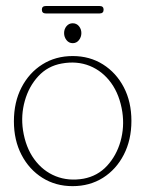

<svg xmlns="http://www.w3.org/2000/svg" viewBox="-20 -626 497 656"><path d="M228.5 -434.5Q286.5 -434.5 331.8 -406Q377 -377.5 403 -327.8Q429 -278 429 -213Q429 -148 403 -97.5Q377 -47 331.8 -18.5Q286.5 10 228 10Q170 10 124.8 -18.5Q79.5 -47 53.5 -97Q27.5 -147 27.5 -211.5Q27.5 -277 53.5 -327.2Q79.5 -377.5 124.8 -406Q170 -434.5 228.5 -434.5ZM265.5 -15.5Q313.5 -24.5 345.8 -59.5Q378 -94.5 391.8 -143.2Q405.5 -192 398 -243Q389 -302 359.8 -342.5Q330.5 -383 286.8 -400.8Q243 -418.5 191 -409Q143 -400.5 110.8 -365.5Q78.5 -330.5 64.8 -281.5Q51 -232.5 58.5 -181.5Q67.5 -122.5 97 -82Q126.5 -41.5 170.2 -24Q214 -6.5 265.5 -15.5ZM228.5 -478.5Q215.5 -478.5 207.2 -489Q199 -499.5 199 -513Q199 -526.5 207.2 -536.5Q215.5 -546.5 228.5 -546.5Q241.5 -546.5 249.8 -536.5Q258 -526.5 258 -513Q258 -499.5 249.8 -489Q241.5 -478.5 228.5 -478.5ZM123 -593Q123 -605.5 137 -605.5H320Q334 -605.5 334 -593Q334 -580 320 -580H137Q123 -580 123 -593Z"/></svg>

Font: Fraunces 144pt SuperSoft Thin
Style: Regular
Weight: 100
Version: Version 1.000;[0bf87f6ff]